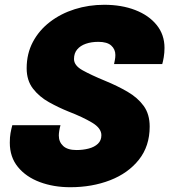

<svg xmlns="http://www.w3.org/2000/svg" viewBox="-20 -770 708 803"><path d="M274 13Q204 13 146.5 -8.5Q89 -30 55 -71.5Q21 -113 21 -173Q21 -196.5 24 -213.2Q27 -230 31.5 -246.5H233Q229.5 -234 227.8 -222.8Q226 -211.5 226 -203Q226 -176.5 244.2 -159.5Q262.5 -142.5 300 -142.5Q327.5 -142.5 351.2 -148.8Q375 -155 389.5 -168.8Q404 -182.5 404 -204.5Q404 -234 365 -257.2Q326 -280.5 266.5 -303.5Q225.5 -320 185 -342.5Q144.5 -365 118 -399.2Q91.5 -433.5 91.5 -484.5Q91.5 -545.5 117.5 -594.5Q143.5 -643.5 188.8 -678.2Q234 -713 292.5 -731.5Q351 -750 416 -750Q488.5 -750 545.5 -728Q602.5 -706 635.2 -665.5Q668 -625 668 -569.5Q668 -549.5 664.8 -530.5Q661.5 -511.5 658.5 -502H457Q458 -506.5 460.2 -517.8Q462.5 -529 462.5 -540Q462.5 -564 445.2 -579.5Q428 -595 391.5 -595Q362 -595 339 -587Q316 -579 302.8 -563.2Q289.5 -547.5 289.5 -523Q289.5 -496 325.5 -476Q361.5 -456 418.5 -432.5Q471 -411 513.5 -386.2Q556 -361.5 581 -327Q606 -292.5 606 -240.5Q606 -159 561 -102.2Q516 -45.5 440.5 -16.2Q365 13 274 13Z"/></svg>

Font: Epilogue Black
Style: Italic
Weight: 900
Italic angle: -12°
Designer: Tyler Finck
Foundry: Etcetera Type Co
Version: Version 2.111